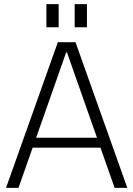

<svg xmlns="http://www.w3.org/2000/svg" viewBox="-20 -903 641 923"><path d="M258 -700H343L592 0H531L302 -651H298L69 0H9ZM124 -241H476V-193H124ZM262 -883V-772H203V-883ZM398 -883V-772H339V-883Z"/></svg>

Font: Pathway Extreme 8pt Thin 12pt Thin
Style: Regular
Weight: 250
Version: Version 1.001;gftools[0.9.26]